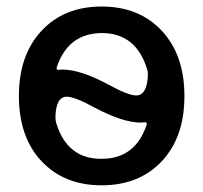

<svg xmlns="http://www.w3.org/2000/svg" viewBox="-20 -550 613 580"><path d="M181.6 -257.8Q149.4 -257.8 147.5 -198.2Q147.5 -186.5 149.4 -179.7Q182.6 -69.3 287.1 -70.3Q388.7 -70.3 422.9 -172.9Q424.8 -180.7 418 -180.7Q416 -180.7 412.1 -180.2Q408.2 -179.7 405.3 -179.7Q350.6 -179.7 264.6 -225.6Q206.1 -257.8 181.6 -257.8ZM151.4 -346.7Q149.4 -338.9 156.2 -338.9Q158.2 -338.9 162.1 -339.4Q166 -339.8 168.9 -339.8Q223.6 -339.8 308.6 -293.9Q367.2 -261.7 391.6 -261.7Q423.8 -261.7 426.8 -322.3Q426.8 -334 424.8 -339.8Q391.6 -450.2 287.1 -450.2Q185.5 -449.2 151.4 -346.7ZM468.8 -63Q400.4 9.8 287.1 9.8Q173.8 9.8 105.5 -63Q37.1 -135.7 37.1 -259.8Q37.1 -383.8 105.5 -457Q173.8 -530.3 287.1 -530.3Q400.4 -530.3 468.8 -457Q537.1 -383.8 537.1 -259.8Q537.1 -135.7 468.8 -63Z"/></svg>

Font: Rounded Mgen+ 2p medium
Style: Regular
Weight: 500
Designer: [Source Han Sans]
Ryoko NISHIZUKA  (kana & ideographs); Paul D. Hunt (Latin, Greek & Cyrillic); Wenlong ZHANG  (bopomofo
Version: Version 1.059.20150602